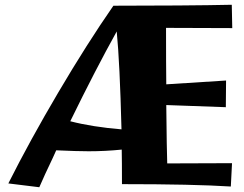

<svg xmlns="http://www.w3.org/2000/svg" viewBox="-20 -778 1025 806"><path d="M682 -92 954 -93 949 5Q792 -5 492 -5Q492 -102 491 -150Q422 -143 352 -143Q304 -143 216 -147L202 -116Q166 -41 145 8L15 -8Q105 -187 225 -390.5Q345 -594 456 -754Q585 -754 725.5 -755Q866 -756 953 -758L955 -660L677 -661Q677 -499 678 -424L929 -440L928 -328L678 -337Q680 -144 682 -92ZM490 -235Q483 -513 470 -646Q381 -486 275 -269Q368 -245 490 -235Z"/></svg>

Font: Otomanopee
Style: Regular
Weight: 400
Designer: Das Ende der Wildnis
Foundry: Gutenberg Labo
Version: Version 3.000